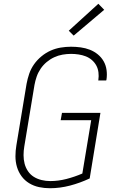

<svg xmlns="http://www.w3.org/2000/svg" viewBox="-20 -991 640 1019"><path d="M245 8Q215 8 187 2Q159 -4 135 -18.5Q111 -33 94.5 -55.5Q78 -78 70 -105Q62 -132 62 -161.5Q62 -191 67 -220L121 -546Q126 -573 135 -599.5Q144 -626 160.5 -649.5Q177 -673 200 -692Q223 -711 249 -722.5Q275 -734 302.5 -738.5Q330 -743 357 -743Q383 -743 408.5 -739.5Q434 -736 457 -727Q480 -718 499 -702.5Q518 -687 530 -666Q542 -645 545.5 -619.5Q549 -594 545 -568Q544 -567 544 -566Q544 -565 544 -564H501Q502 -565 502 -565.5Q502 -566 502 -567Q505 -587 502.5 -607Q500 -627 491 -643.5Q482 -660 467.5 -672.5Q453 -685 435 -692Q417 -699 397 -702Q377 -705 357 -705Q335 -705 312 -701Q289 -697 267.5 -687Q246 -677 227.5 -661.5Q209 -646 195.5 -626Q182 -606 174.5 -584Q167 -562 163 -540L109 -214Q105 -191 105 -167.5Q105 -144 110.5 -122.5Q116 -101 128.5 -82.5Q141 -64 159.5 -52.5Q178 -41 200.5 -35.5Q223 -30 247 -30Q289 -30 332 -41Q375 -52 417 -70L464 -353H302L309 -392H513L456 -44Q405 -20 351.5 -6Q298 8 245 8ZM371 -802 345 -828 502 -971 533 -939Z"/></svg>

Font: Iosevka SS04 XLt Ex Obl
Style: Regular
Weight: 200
Width: 7
Italic angle: -9°
Monospace: yes
Designer: Belleve Invis
Foundry: Belleve Invis
Version: Version 19.0.0; ttfautohint (v1.8.4)